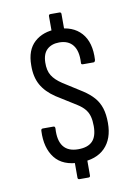

<svg xmlns="http://www.w3.org/2000/svg" viewBox="-92 -802 683 952"><g transform="rotate(-10 250.0 -326.5)"><path d="M247 8Q161 8 121 -43Q81 -94 85 -179Q85 -190 94 -190H148Q156 -190 156 -179Q152 -119 175.5 -88.5Q199 -58 250 -58Q298 -58 321.5 -82Q345 -106 345 -158Q345 -186 339.5 -206.5Q334 -227 320.5 -243.5Q307 -260 283 -275L184 -337Q136 -369 113.5 -409.5Q91 -450 92 -508Q92 -585 135 -624Q178 -663 248 -663Q328 -663 370.5 -615.5Q413 -568 408 -480Q406 -469 399 -469H345Q335 -469 337 -480Q340 -537 317 -566.5Q294 -596 248 -596Q210 -596 187 -575Q164 -554 163 -510Q162 -470 177.5 -444.5Q193 -419 228 -396L324 -335Q356 -314 376.5 -290.5Q397 -267 407 -236Q417 -205 417 -161Q417 -81 373 -36.5Q329 8 247 8ZM230 89Q221 89 221 80V-3L284 -8V80Q284 89 275 89ZM221 -650V-733Q221 -742 230 -742H275Q284 -742 284 -733V-646Z"/></g></svg>

Font: Sofia Sans Condensed
Style: Regular
Weight: 400
Designer: Botio Nikoltchev, Ani Petrova
Foundry: lettersoup
Version: Version 4.100